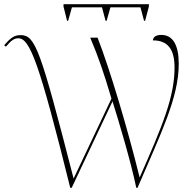

<svg xmlns="http://www.w3.org/2000/svg" viewBox="-23 -893 925 913"><path d="M296 -794H301L319 -858H462L479 -794H484L502 -858H645L662 -794H667L685 -862V-873H279V-862ZM311 0H318L512 -411C542 -316 600 -122 625 0H631C742 -258 827 -429 827 -589C827 -679 799 -727 744 -727C711 -727 705 -711 704 -701C774 -701 807 -660 807 -572C807 -432 750 -296 641 -49C583 -284 501 -559 441 -714H406C445 -622 472 -543 507 -424L327 -44C168 -662 145 -726 75 -726C46 -726 29 -715 -3 -678L5 -671C30 -701 45 -711 64 -711C119 -711 163 -597 311 0Z"/></svg>

Font: Noto Serif Display Thin
Style: Regular
Weight: 100
Designer: Monotype Design Team
Foundry: Monotype Imaging Inc.
Version: Version 2.009